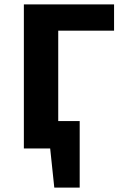

<svg xmlns="http://www.w3.org/2000/svg" viewBox="-20 -678 559 877"><path d="M199 0V-125H344L273 0ZM228 179 196 -125H344V179ZM89 0V-658H246V0ZM165 -538V-658H501V-538Z"/></svg>

Font: Ysabeau Office ExtraBold
Style: Regular
Weight: 800
Designer: Christian Thalmann (Catharsis Fonts)
Version: Version 2.001;gftools[0.9.30]; featfreeze: tnum,lnum,ss02